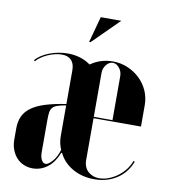

<svg xmlns="http://www.w3.org/2000/svg" viewBox="-79 -751 728 829"><g transform="rotate(10 285.0 -337.0)"><path d="M215 -437Q215 -466 200.5 -481Q186 -496 159 -496Q145 -496 128.5 -492Q112 -488 96.5 -481Q81 -474 68.5 -465Q56 -456 49 -447L44 -451Q53 -462 68 -472Q83 -482 102 -489.5Q121 -497 142 -501Q163 -505 184 -505Q212 -505 237 -497.5Q262 -490 283 -475H285Q306 -490 330.5 -497.5Q355 -505 381 -505Q416 -505 446.5 -492Q477 -479 500 -457Q523 -435 536 -405.5Q549 -376 549 -342V-249H341V-65Q341 -50 346 -37.5Q351 -25 360 -16.5Q369 -8 381.5 -3Q394 2 410 2Q430 2 451 -6Q472 -14 490 -27.5Q508 -41 522 -59Q536 -77 543 -97L549 -95Q530 -45 487.5 -17.5Q445 10 389 10Q336 10 294.5 -13.5Q253 -37 233 -78H230Q222 -58 211 -41.5Q200 -25 185.5 -13.5Q171 -2 154 4Q137 10 119 10Q98 10 79.5 2Q61 -6 48 -20.5Q35 -35 27.5 -55Q20 -75 20 -98V-148Q20 -178 30.5 -201Q41 -224 64.5 -241Q88 -258 125 -269.5Q162 -281 215 -289ZM171 -19Q178 -19 186 -25Q194 -31 202 -40.5Q210 -50 216.5 -63Q223 -76 227 -90Q221 -104 218 -118.5Q215 -133 215 -148V-283Q192 -279 178.5 -274.5Q165 -270 157.5 -262Q150 -254 148 -241Q146 -228 146 -207V-66Q146 -45 153 -32Q160 -19 171 -19ZM341 -448V-255H423V-448Q423 -468 410.5 -483.5Q398 -499 382 -499Q366 -499 353.5 -483.5Q341 -468 341 -448ZM271 -570 386 -684H296L265 -570Z"/></g></svg>

Font: Moniqa Black
Style: Regular
Weight: 900
Designer: Rajesh Rajput
Foundry: Rajesh Rajput
Version: Version 1.000